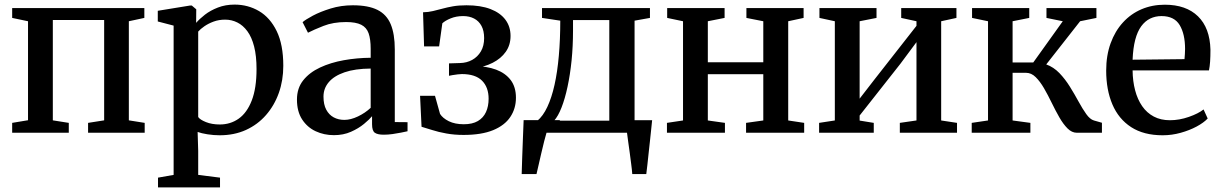

<svg xmlns="http://www.w3.org/2000/svg" viewBox="-20 -578 5318 836"><path d="M33 0V-43L102 -54.5V-485.5L33 -500V-543H608.5V-500L541 -485.5V-54L610 -43V0H363.5V-43L433.5 -54V-491H210V-54L279.5 -43V0Z M668 238V195.5L736 183.5V-466.5L667 -484.5V-531L808 -554H815L834.5 -537.5L834 -478.5Q848.5 -495.5 872.2 -514Q896 -532.5 928.8 -545.2Q961.5 -558 1001.5 -558Q1059.5 -558 1107.8 -529.8Q1156 -501.5 1184.8 -442.5Q1213.5 -383.5 1213.5 -291.5Q1213.5 -228 1194 -173.2Q1174.5 -118.5 1138.2 -77Q1102 -35.5 1051 -12.2Q1000 11 936.5 11Q910.5 11 883.5 6.8Q856.5 2.5 840.5 -3.5L843 79V183.5L938 195.5V238ZM937 -36Q983.5 -36 1019.5 -61.5Q1055.5 -87 1076.2 -140.5Q1097 -194 1097 -277.5Q1097 -334.5 1086.5 -375.5Q1076 -416.5 1057 -442.2Q1038 -468 1013.2 -480.2Q988.5 -492.5 960.5 -492.5Q933 -492.5 910 -484Q887 -475.5 869.8 -463.5Q852.5 -451.5 843 -440.5V-68.5Q850.5 -57 876.5 -46.5Q902.5 -36 937 -36Z M1434 10.5Q1391 10.5 1354.5 -6.5Q1318 -23.5 1295.5 -58Q1273 -92.5 1273 -144.5Q1273 -194 1300.2 -228.2Q1327.5 -262.5 1373.5 -284Q1419.5 -305.5 1476.8 -315.8Q1534 -326 1594 -326.5V-365.5Q1594 -407.5 1585 -433Q1576 -458.5 1552.8 -470.2Q1529.5 -482 1487 -482Q1431 -482 1388.5 -465.2Q1346 -448.5 1321 -435.5L1297.5 -481.5Q1310 -492.5 1342.2 -509.8Q1374.5 -527 1419.8 -541Q1465 -555 1516.5 -555Q1583.5 -555 1623.5 -535Q1663.5 -515 1681.2 -472.5Q1699 -430 1699 -363V-46.5L1754.5 -46V-6.5Q1743.5 -4 1726 -0.5Q1708.5 3 1688.8 5.8Q1669 8.5 1651 8.5Q1624 8.5 1612 0Q1600 -8.5 1600 -37V-72Q1588.5 -58 1565 -38.5Q1541.5 -19 1508.2 -4.2Q1475 10.5 1434 10.5ZM1479.5 -56Q1507 -56 1538.5 -71Q1570 -86 1594 -108.5V-279.5Q1526 -279 1480.2 -263.2Q1434.5 -247.5 1411.5 -220.2Q1388.5 -193 1388.5 -157.5Q1388.5 -123 1400.5 -100.5Q1412.5 -78 1433 -67Q1453.5 -56 1479.5 -56Z M1998.5 9.5Q1958 9.5 1923.5 3.2Q1889 -3 1861.8 -11.8Q1834.5 -20.5 1815.5 -26L1809 -161H1874L1896 -82Q1907.5 -63.5 1934.2 -50.2Q1961 -37 1999.5 -37Q2037 -37 2060.8 -51Q2084.5 -65 2096 -90Q2107.5 -115 2107.5 -148Q2107.5 -198 2078.8 -226.8Q2050 -255.5 1991 -255.5Q1984.5 -255.5 1973 -254.2Q1961.5 -253 1950.5 -251Q1939.5 -249 1935 -248V-302L1982.5 -303.5Q2012 -304 2036 -317.2Q2060 -330.5 2074 -354.5Q2088 -378.5 2088 -412Q2088 -444 2076.5 -465.2Q2065 -486.5 2044.5 -497.2Q2024 -508 1996.5 -508Q1966.5 -508 1942.2 -498Q1918 -488 1906 -476.5L1892 -376H1826.5L1822 -524.5Q1845 -525 1865 -529.8Q1885 -534.5 1906 -540.2Q1927 -546 1952.2 -550.5Q1977.5 -555 2011 -555Q2073 -555 2115.8 -538.5Q2158.5 -522 2180.8 -492Q2203 -462 2203 -421.5Q2203 -382 2182.2 -352.5Q2161.5 -323 2125 -304.5Q2088.5 -286 2040 -279.5L2044.5 -290.5Q2099 -290 2140 -274.8Q2181 -259.5 2203.8 -229.2Q2226.5 -199 2226.5 -152.5Q2226.5 -105.5 2202 -68.8Q2177.5 -32 2127 -11.2Q2076.5 9.5 1998.5 9.5Z M2301.5 0V-50L2319 -51.5Q2344.5 -72.5 2363.2 -112.5Q2382 -152.5 2394.5 -208.5Q2407 -264.5 2413.2 -335Q2419.5 -405.5 2419.5 -488L2340 -500V-543H2810V-500L2743 -488V0ZM2392.5 -52.5H2633V-490.5H2475V-444.5Q2475 -377 2468.8 -315Q2462.5 -253 2451.2 -200.5Q2440 -148 2425 -109.8Q2410 -71.5 2392.5 -52.5ZM2251.5 180Q2252.5 145.5 2253.8 106.5Q2255 67.5 2256.8 26.2Q2258.5 -15 2260 -55H2419L2361 -5Q2356 11 2349.5 36.8Q2343 62.5 2336.5 90.8Q2330 119 2324.5 143.2Q2319 167.5 2316 180ZM2733 180Q2731.5 159.5 2728.2 135.2Q2725 111 2721.8 86Q2718.5 61 2715.2 38.5Q2712 16 2710 -0.5L2669.5 -54.5H2819.5Q2817.5 -35 2815 -11.2Q2812.5 12.5 2809.8 38.2Q2807 64 2804.2 89.2Q2801.5 114.5 2799 138Q2796.5 161.5 2794 180Z M2884 0V-43L2954 -53.5V-485.5L2885 -500V-543H3135V-500L3062 -485.5V-307H3303.5V-485.5L3230 -500V-543H3479V-500L3412 -485.5V-53.5L3481.5 -43V0H3228.5V-43L3303.5 -53.5V-255H3062V-53.5L3136.5 -43V0Z M3546.5 0V-43L3615 -53.5V-485.5L3548 -500V-543H3796.5V-500L3723 -485.5V-148.5L3788 -232.5L3970.5 -465.5V-485.5L3904 -500V-543H4144.5V-500L4078 -485.5V-53.5L4147 -43V0H3898V-43L3970.5 -53.5V-394.5L3901 -301L3723 -75V-53L3784.5 -43V0Z M4211 0V-43L4282 -53.5V-485.5L4212.5 -500V-543H4461.5V-500L4389 -485.5V-306H4479L4607.5 -485.5L4536.5 -500V-543H4754V-500L4683 -485.5L4535.5 -297.5Q4567.5 -286 4592.8 -259.8Q4618 -233.5 4638.5 -200.5Q4659 -167.5 4676.2 -135.8Q4693.5 -104 4709.8 -81.2Q4726 -58.5 4743 -53.5L4778 -43.5V0H4668.5Q4647 0 4628.2 -18.8Q4609.5 -37.5 4592.5 -67.2Q4575.5 -97 4559.2 -130.5Q4543 -164 4525.8 -193.8Q4508.5 -223.5 4489.5 -242.2Q4470.5 -261 4447.5 -261H4389V-53.5L4466.5 -43V0Z M5042.5 11Q4960 11 4905.2 -24.5Q4850.5 -60 4823.5 -123.5Q4796.5 -187 4796.5 -270.5Q4796.5 -336.5 4815.8 -389.5Q4835 -442.5 4869.5 -480.2Q4904 -518 4950.5 -537.8Q4997 -557.5 5051.5 -557.5Q5144.5 -557.5 5196.2 -507Q5248 -456.5 5250.5 -362Q5250.5 -331.5 5249 -309.8Q5247.5 -288 5244 -271.5H4911.5Q4912 -224.5 4922.5 -184.8Q4933 -145 4953.2 -115.8Q4973.5 -86.5 5003.8 -70.5Q5034 -54.5 5074 -54.5Q5115 -54.5 5156.5 -69Q5198 -83.5 5220.5 -101.5L5238.5 -62Q5221 -43.5 5190.2 -27Q5159.5 -10.5 5121 0.2Q5082.5 11 5042.5 11ZM4911.5 -318 5137.5 -320.5Q5138.5 -330.5 5139.2 -342.8Q5140 -355 5140 -365Q5140 -429.5 5116.5 -468.8Q5093 -508 5037.5 -508Q5010.5 -508 4988.2 -497.2Q4966 -486.5 4949.2 -463.8Q4932.5 -441 4923 -404.8Q4913.5 -368.5 4911.5 -318Z"/></svg>

Font: Merriweather 48pt Medium
Style: Regular
Weight: 500
Version: Version 2.100